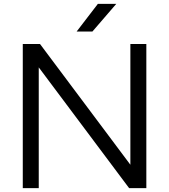

<svg xmlns="http://www.w3.org/2000/svg" viewBox="-20 -966 868 986"><path d="M97 0V-740H185.5L649.5 -120V-740H731.5V0H643L179 -620V0ZM373.5 -804 482.5 -946H577L454.5 -804Z"/></svg>

Font: Encode Sans Exp
Style: Regular
Weight: 400
Width: 7
Designer: Multiple Designers
Foundry: Impallari Type
Version: Version 3.002; ttfautohint (v1.8.3) -l 8 -r 50 -G 200 -x 14 